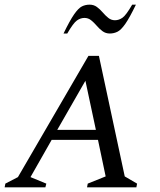

<svg xmlns="http://www.w3.org/2000/svg" viewBox="-35 -805 689 825"><path d="M-15 0 -12 -16 42 -44 345 -565H390L501 -47L554 -16L551 0H339L342 -16L419 -47L386 -204H187L96 -44L164 -16L160 0ZM211 -247H377L332 -458ZM238 -661Q265 -717 283.5 -743.5Q302 -770 317 -777.5Q332 -785 350 -785Q368 -785 381.5 -775Q395 -765 406.5 -751.5Q418 -738 430.5 -728Q443 -718 459 -718Q476 -718 491.5 -729Q507 -740 533 -785H549Q522 -729 503.5 -702.5Q485 -676 469.5 -668.5Q454 -661 437 -661Q419 -661 405.5 -671Q392 -681 380.5 -694.5Q369 -708 356.5 -718Q344 -728 328 -728Q311 -728 295.5 -717Q280 -706 254 -661Z"/></svg>

Font: Spectral SC
Style: Italic
Weight: 400
Italic angle: -10°
Designer: Jean-Baptiste Levee
Foundry: Production Type
Version: Version 2.001